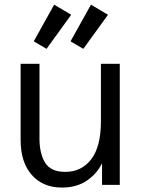

<svg xmlns="http://www.w3.org/2000/svg" viewBox="-20 -805 621 836"><path d="M250 11.7Q167 11.7 118.4 -43.2Q69.8 -98.1 69.8 -195.3V-527.3H151.9V-201.7Q151.9 -137.2 176.3 -96.9Q200.7 -56.6 264.2 -56.6Q335 -56.6 377.2 -111.6Q419.4 -166.5 419.4 -276.4V-527.3H501.5V0H424.3V-94.7Q402.8 -48.8 358.2 -18.6Q313.5 11.7 250 11.7ZM182.6 -592.3 127 -625 215.8 -784.7 290 -740.7ZM342.8 -592.3 287.1 -625 376 -784.7 450.2 -740.7Z"/></svg>

Font: Schibsted Grotesk
Style: Regular
Weight: 400
Designer: Bakken & Baeck AS, Henrik Kongsvoll
Foundry: Schibsted ASA
Version: Version 1.100; ttfautohint (v1.8.4.7-5d5b);gftools[0.9.25]